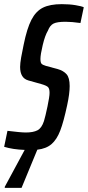

<svg xmlns="http://www.w3.org/2000/svg" viewBox="-42 -716 424 926"><path d="M189 -568Q175 -545 164 -498.5Q153 -452 153 -432Q153 -415 158 -409Q163 -403 180 -398L236 -383Q264 -375 279 -358Q294 -341 294 -301Q294 -264 282 -209Q265 -129 248.5 -86Q232 -43 206.5 -21Q181 1 138 6L62 190H-19V185L77 7Q20 5 -22 -8L-6 -85Q58 -77 83 -77Q118 -77 138.5 -87.5Q159 -98 170 -132Q177 -155 187 -202.5Q197 -250 197 -268Q197 -288 190 -295.5Q183 -303 159 -310L95 -328Q55 -339 55 -393Q55 -410 60 -439Q65 -468 72 -500Q88 -579 109.5 -620.5Q131 -662 165 -679Q199 -696 256 -696Q293 -696 322.5 -691Q352 -686 362 -681L346 -605Q304 -611 274 -611Q234 -611 216.5 -602.5Q199 -594 189 -568Z"/></svg>

Font: Saira Ultra Condensed SemiBold
Style: Italic
Weight: 600
Width: 1
Italic angle: -12°
Designer: Hector Gatti with collaboration of the Omnibus-Type team
Foundry: Omnibus-Type
Version: Version 1.001; ttfautohint (v1.8)